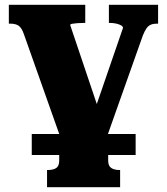

<svg xmlns="http://www.w3.org/2000/svg" viewBox="-20 -561 699 804"><path d="M548 0V88H113V0ZM432 0H228L80 -418Q71 -444 58.5 -453Q46 -462 22 -462H17V-541H337V-465H332Q318 -465 304.5 -464Q291 -463 282.5 -461.5Q274 -460 274 -456L402 -76L378 -104L495 -444Q495 -450 487.5 -454.5Q480 -459 467.5 -462Q455 -465 439 -465H436V-541H642V-462H637Q622 -462 611.5 -457.5Q601 -453 593.5 -442.5Q586 -432 578 -412ZM228 0H433V111Q433 134 446 142.5Q459 151 481 151H483V223H177V151H179Q203 151 215.5 142.5Q228 134 228 111Z"/></svg>

Font: Roboto Serif ExtraBold
Style: Regular
Weight: 800
Designer: Greg Gazdowicz
Foundry: Commercial Type
Version: Version 1.008